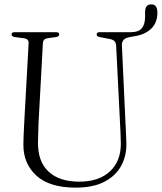

<svg xmlns="http://www.w3.org/2000/svg" viewBox="-20 -848 743 882"><path d="M531 -290 513.5 -639Q512.5 -651 506.8 -658Q501 -665 486 -668.5L437 -678Q424 -680.5 424 -689.5Q424 -700 436.5 -700H579.5Q616.5 -700 631.5 -718.2Q646.5 -736.5 646.5 -771V-792.5Q646.5 -828 675 -828Q703 -828 703 -789.5Q703 -745 676.5 -718.2Q650 -691.5 606 -683L575 -677.5Q538.5 -671.5 540 -639.5L556 -293Q557 -267 558.5 -242Q560 -217 560.5 -191Q562 -132.5 536.5 -86Q511 -39.5 459 -12.8Q407 14 328 14Q207 14 146.5 -41.8Q86 -97.5 87.5 -186Q87.5 -201 88.5 -225.2Q89.5 -249.5 90.8 -274.2Q92 -299 93 -316L111.5 -649.5Q112.5 -668.5 92 -672L46.5 -678Q33 -680.5 33 -689.5Q33 -700 46 -700H239.5Q252 -700 252 -689.5Q252 -681 239 -678L196.5 -672Q178 -668.5 177 -649.5L159 -319Q156.5 -281 156 -250Q155.5 -219 154.5 -194.5Q153.5 -106 203 -59.8Q252.5 -13.5 344 -13.5Q435.5 -13.5 486.2 -61.8Q537 -110 535 -193.5Q534.5 -223.5 533.2 -247Q532 -270.5 531 -290Z"/></svg>

Font: Fraunces 144pt S050 Light
Style: Regular
Weight: 300
Version: Version 1.000; ttfautohint (v1.8.3)